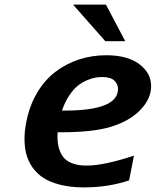

<svg xmlns="http://www.w3.org/2000/svg" viewBox="-20 -792 673 830"><path d="M521.5 -613.8H435.5L295.9 -772H438ZM439.5 -553.2Q530.8 -553.2 582 -514.9Q633.3 -476.6 633.3 -419.9Q633.3 -365.2 586.7 -316.7Q540 -268.1 457 -243.2Q380.4 -220.2 242.7 -220.2H229Q228.5 -212.9 228.5 -199.2Q228.5 -168 236.8 -144.8Q245.1 -121.6 257.3 -108.6Q269.5 -95.7 287.4 -88.1Q305.2 -80.6 320.8 -78.4Q336.4 -76.2 355 -76.2Q429.2 -76.2 559.1 -119.1L538.1 -12.2Q447.8 18.1 343.3 18.1Q285.2 18.1 240 6.6Q194.8 -4.9 166.3 -23.9Q137.7 -43 119.1 -70.3Q100.6 -97.7 93.3 -127.2Q85.9 -156.7 85.9 -191.4Q85.9 -226.1 93.8 -265.1Q107.4 -335 140.1 -390.4Q172.9 -445.8 218.8 -481Q264.6 -516.1 320.8 -534.7Q377 -553.2 439.5 -553.2ZM261.2 -314Q490.2 -314 490.2 -407.7Q490.2 -428.7 474.1 -443.8Q458 -459 421.4 -459Q407.2 -459 392.3 -456.5Q377.4 -454.1 356 -445.1Q334.5 -436 315.9 -421.1Q297.4 -406.2 278.8 -378.4Q260.3 -350.6 248 -314Z"/></svg>

Font: Aurulent Sans
Style: BoldItalic
Weight: 700
Italic angle: -11°
Version: Version 2007.05.04